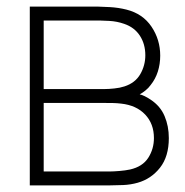

<svg xmlns="http://www.w3.org/2000/svg" viewBox="-20 -560 560 580"><path d="M70 0V-540H277Q287.5 -540 312.8 -538.5Q338 -537 362 -531Q411.5 -518.5 437.8 -479.2Q464 -440 464 -392Q464 -366.5 456.8 -343.8Q449.5 -321 435 -303Q428.5 -294 419.5 -286.8Q410.5 -279.5 402 -275Q415.5 -272 435 -259Q464.5 -239.5 477.2 -209.2Q490 -179 490 -143Q490 -87 463.2 -53.2Q436.5 -19.5 396 -8Q375 -2 352.2 -1Q329.5 0 312 0ZM112 -42H312Q322.5 -42 340.8 -43.5Q359 -45 373 -48Q410.5 -56.5 427.8 -83.2Q445 -110 445 -143Q445 -186 418.5 -214Q392 -242 346 -247Q334 -248.5 320.8 -248.8Q307.5 -249 296 -249H112ZM112 -291H297Q308.5 -291 325.5 -292.8Q342.5 -294.5 356 -299Q388.5 -309.5 403.8 -336Q419 -362.5 419 -393Q419 -427 402.5 -452.2Q386 -477.5 355 -488Q333.5 -495.5 310.8 -496.8Q288 -498 282 -498H112Z"/></svg>

Font: Manrope ExtraLight
Style: Regular
Weight: 200
Designer: Mikhail Sharanda
Foundry: Mikhail Sharanda
Version: Version 4.505